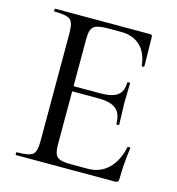

<svg xmlns="http://www.w3.org/2000/svg" viewBox="-96 -709 732 792"><g transform="rotate(15 270.0 -312.5)"><path d="M479 -151Q479 -152 482 -152.5Q485 -153 488 -152Q491 -151 491 -149Q481 -77 481 -15Q481 0 466 0H43Q41 0 41 -6Q41 -12 43 -12Q96 -12 111 -24.5Q126 -37 126 -81V-544Q126 -587 111 -600Q96 -613 43 -613Q41 -613 41 -619Q41 -625 43 -625H449Q458 -625 458 -616L460 -491Q460 -489 457 -488Q454 -487 451.5 -488Q449 -489 449 -490Q443 -545 412 -574Q381 -603 331 -603H275Q229 -603 214 -590.5Q199 -578 199 -540V-336H314Q364 -336 386.5 -353Q409 -370 409 -408Q409 -410 415 -410Q421 -410 421 -408Q421 -386 420 -361Q419 -336 419 -325Q419 -310 420.5 -279Q422 -248 422 -231Q422 -229 416 -229Q410 -229 410 -231Q410 -275 386.5 -294.5Q363 -314 311 -314H199V-85Q199 -47 213 -34.5Q227 -22 271 -22H343Q396 -22 431 -56Q466 -90 479 -151Z"/></g></svg>

Font: Cormorant Garamond Book
Style: Regular
Weight: 500
Designer: Christian Thalmann (Catharsis Fonts)
Version: Version 1.000;PS 002.000;hotconv 1.0.88;makeotf.lib2.5.64775